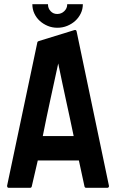

<svg xmlns="http://www.w3.org/2000/svg" viewBox="-20 -900 553 920"><path d="M393 0Q387 0 385 -6L358 -131H161L132 -6Q130 0 124 0H22Q14 0 14 -10L159 -697Q159 -699 161 -700.5Q163 -702 165 -703L337 -756Q345 -758 347 -750L502 -10Q503 -6 500.5 -3Q498 0 495 0ZM333 -248Q323 -296 314 -338Q305 -380 296 -421Q287 -462 278 -505Q269 -548 259 -596Q240 -508 221.5 -423.5Q203 -339 185 -248ZM210 -878Q210 -860 222.5 -846.5Q235 -833 254 -833Q274 -833 288 -846.5Q302 -860 302 -878V-880H377Q377 -856 367 -835.5Q357 -815 340.5 -800Q324 -785 302 -776Q280 -767 255 -767Q230 -767 208.5 -776Q187 -785 170.5 -800Q154 -815 144.5 -835.5Q135 -856 135 -880H210Z"/></svg>

Font: RonaldsonGothic
Style: Regular
Weight: 400
Designer: Mr. Robertson for MacKellar, Smiths & Jordan Co. Philadelphia
Foundry: CAT-Fonts Peter Wiegel
Version: Version 1.000